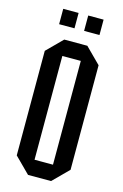

<svg xmlns="http://www.w3.org/2000/svg" viewBox="-129 -907 617 965"><g transform="rotate(15 180.0 -424.0)"><path d="M40 -78V-622L120 -702H240L320 -622V-78L240 2H120ZM132 -620V-80H228V-620ZM75 -770V-850H155V-770ZM205 -770V-850H285V-770Z"/></g></svg>

Font: Tektur Condensed
Style: Regular
Weight: 400
Width: 3
Designer: Adam Jagosz
Foundry: Adam Jagosz
Version: Version 1.005;gftools[0.9.30]